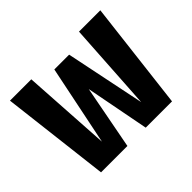

<svg xmlns="http://www.w3.org/2000/svg" viewBox="-117 -667 834 834"><g transform="rotate(-45 300.0 -250.0)"><path d="M81 0 21.5 -500H152.5L178 -91.5L253.5 -459.5H344.5L420 -92.5L445.5 -500H576.5L517 0H355.5L299 -293.5L243 0Z"/></g></svg>

Font: Trispace Condensed SemiBold
Style: Regular
Weight: 600
Width: 3
Designer: Tyler Finck
Foundry: Etcetera Type Company
Version: Version 1.210; ttfautohint (v1.8.3)